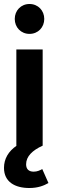

<svg xmlns="http://www.w3.org/2000/svg" viewBox="-24 -731 292 963"><path d="M58 0H59C18 28 -4 66 -4 111C-4 182 52 212 123 212C167 212 196 200 219 187L188 117C177 123 163 130 145 130C119 130 107 116 107 93C107 53 139 23 189 0H190V-483H58ZM50 -636C50 -594 81 -561 124 -561C167 -561 198 -594 198 -636C198 -678 167 -711 124 -711C81 -711 50 -678 50 -636Z"/></svg>

Font: MV Cash SemiBold
Style: Regular
Weight: 600
Designer: Rodrigo Fuenzalida
Foundry: fragTYPE
Version: Version 1.100;Glyphs 3.1.2 (3151)